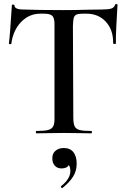

<svg xmlns="http://www.w3.org/2000/svg" viewBox="-20 -673 636 969"><path d="M163 -12Q204 -12 223 -17Q242 -22 249 -36.5Q256 -51 255 -81V-544Q256 -580 245 -592Q234 -604 201 -604H184Q127 -604 86.5 -562Q46 -520 37 -452Q37 -450 32 -450Q29 -450 26.5 -451.5Q24 -453 25 -454Q30 -490 40 -647Q40 -650 45 -650Q48 -650 50.5 -649Q53 -648 53 -646Q53 -625 98 -625Q179 -622 301 -622Q356 -622 424 -624L494 -625Q527 -625 542 -630Q557 -635 561 -650Q563 -653 568.5 -652.5Q574 -652 573 -648Q570 -605 567 -540.5Q564 -476 565 -454Q565 -451 559 -451Q551 -451 551 -455Q552 -522 514.5 -563Q477 -604 416 -604H398Q375 -604 365 -599Q355 -594 352 -581.5Q349 -569 348 -542L350 -81Q350 -50 356.5 -36Q363 -22 381.5 -17Q400 -12 441 -12Q444 -12 444 -6Q444 0 441 0Q406 0 386 -1L302 -2L222 -1Q201 0 164 0Q161 0 161 -6Q161 -12 163 -12ZM367 153Q367 190 348.5 219Q330 248 296 275L294 276Q290 276 288 272Q286 268 289 266Q335 229 335 191Q335 170 327 160Q318 177 290 177Q269 177 256.5 163Q244 149 244 126Q244 101 260.5 87.5Q277 74 302 74Q334 74 350.5 95Q367 116 367 153Z"/></svg>

Font: Cormorant Upright SemiBold
Style: Regular
Weight: 600
Designer: Christian Thalmann (Catharsis Fonts)
Foundry: Catharsis Fonts
Version: Version 3.302